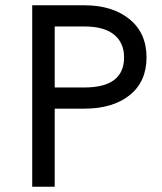

<svg xmlns="http://www.w3.org/2000/svg" viewBox="-20 -710 615 730"><path d="M102.5 0V-689.9H300.8Q407.2 -689.9 472.2 -637.2Q537.1 -584.5 537.1 -491.7Q537.1 -399.4 472.9 -348.1Q408.7 -296.9 300.8 -296.9H188V0ZM188 -377.4H300.8Q451.7 -377.4 451.7 -491.7Q451.7 -547.9 413.3 -578.6Q375 -609.4 300.8 -609.4H188Z"/></svg>

Font: HK Grotesk Medium Legacy
Style: Regular
Weight: 500
Designer: Alfredo Marco Pradil
Foundry: Hanken Design Co.
Version: Version 2.022;PS 002.022;hotconv 1.0.88;makeotf.lib2.5.64775